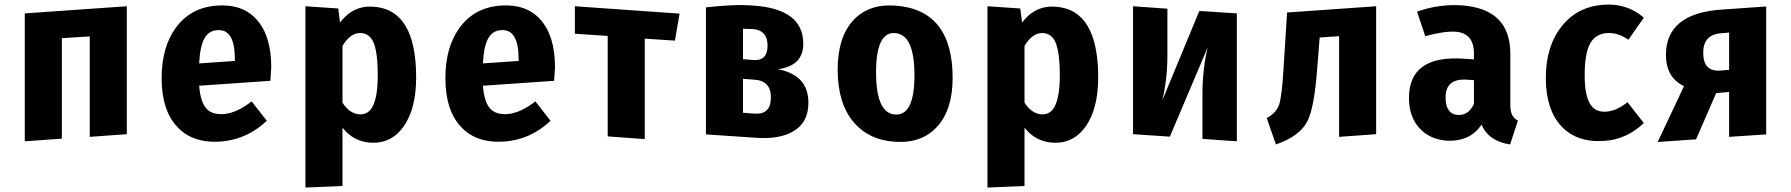

<svg xmlns="http://www.w3.org/2000/svg" viewBox="-20 -617 8021 860"><path d="M382 -454 257 -446V4L91 16V-557L548 -589V-16L382 -4Z M1191 -255 872 -233Q878 -157 907 -128Q932 -103 982 -106Q1041 -111 1107 -163L1175 -76Q1134 -37 1086 -14Q1031 12 969 17Q840 26 771 -52Q704 -126 704 -267Q704 -405 767 -492Q834 -584 952 -592Q1066 -600 1129 -530Q1195 -457 1195 -315ZM1032 -352Q1032 -488 954 -482Q916 -480 897 -447Q876 -412 872 -333L1032 -344Z M1844 -270Q1844 -132 1789 -52Q1733 28 1639 22Q1563 17 1514 -45V216L1348 223V-589L1495 -579L1503 -516Q1562 -594 1653 -587Q1844 -574 1844 -270ZM1649 -140Q1672 -183 1672 -280Q1672 -385 1652 -429Q1635 -466 1598 -469Q1550 -472 1514 -411V-157Q1546 -108 1589 -105Q1629 -102 1649 -140Z M2462 -255 2143 -233Q2149 -157 2178 -128Q2203 -103 2253 -106Q2312 -111 2378 -163L2446 -76Q2405 -37 2357 -14Q2302 12 2240 17Q2111 26 2042 -52Q1975 -126 1975 -267Q1975 -405 2038 -492Q2105 -584 2223 -592Q2337 -600 2400 -530Q2466 -457 2466 -315ZM2303 -352Q2303 -488 2225 -482Q2187 -480 2168 -447Q2147 -412 2143 -333L2303 -344Z M3003 -435 2868 -444V6L2702 -6V-456L2555 -466V-589L3024 -556Z M3601 -157Q3601 -69 3535 -30Q3474 8 3364 0L3142 -15V-584Q3204 -591 3250 -593Q3306 -596 3354 -592Q3578 -577 3578 -421Q3578 -322 3464 -307Q3601 -281 3601 -157ZM3308 -488V-352L3355 -348Q3418 -344 3418 -413Q3418 -482 3351 -487ZM3360 -108Q3433 -103 3433 -181Q3433 -255 3360 -260L3308 -264V-112Z M4247 -268Q4247 -126 4178 -50Q4109 26 3989 18Q3869 10 3801 -73Q3732 -157 3732 -305Q3732 -449 3801 -525Q3869 -600 3989 -592Q4247 -574 4247 -268ZM3904 -293Q3904 -110 3989 -104Q4076 -98 4076 -280Q4076 -463 3989 -469Q3904 -475 3904 -293Z M4899 -270Q4899 -132 4844 -52Q4788 28 4694 22Q4618 17 4569 -45V216L4403 223V-589L4550 -579L4558 -516Q4617 -594 4708 -587Q4899 -574 4899 -270ZM4704 -140Q4727 -183 4727 -280Q4727 -385 4707 -429Q4690 -466 4653 -469Q4605 -472 4569 -411V-157Q4601 -108 4644 -105Q4684 -102 4704 -140Z M5520 16 5366 5V-200Q5366 -263 5374 -319Q5379 -363 5390 -406L5220 -5L5055 -16V-589L5209 -578V-371Q5209 -310 5202 -254Q5196 -207 5186 -167L5352 -568L5520 -557Z M6144 -589V-16L5978 -4V-455L5891 -449L5880 -311Q5867 -133 5835 -72Q5800 -6 5695 30L5654 -88Q5696 -111 5709 -147Q5722 -186 5729 -308L5745 -561Z M6745 -144Q6745 -93 6779 -77L6744 30Q6647 15 6616 -59Q6588 -17 6546 0Q6508 16 6460 13Q6382 7 6336 -45Q6291 -97 6291 -178Q6291 -371 6537 -354L6582 -351V-378Q6582 -469 6499 -475Q6448 -478 6364 -455L6327 -565Q6428 -600 6528 -593Q6745 -577 6745 -376ZM6582 -151V-258L6552 -260Q6455 -267 6455 -181Q6455 -106 6510 -102Q6557 -99 6582 -151Z M7343 -538 7274 -439Q7227 -472 7178 -469Q7128 -465 7104 -425Q7078 -380 7078 -281Q7078 -186 7105 -147Q7129 -113 7176 -117Q7219 -120 7270 -159L7343 -66Q7267 7 7167 14Q7044 23 6974 -51Q6904 -126 6904 -268Q6904 -410 6975 -499Q7045 -588 7165 -596Q7267 -603 7343 -538Z M7891 -588V-15L7725 -4V-205L7667 -200L7577 7L7405 19L7523 -231Q7442 -270 7442 -371Q7442 -557 7691 -574ZM7725 -304V-471L7689 -468Q7609 -462 7609 -381Q7609 -295 7686 -301Z"/></svg>

Font: Xiangcui Wave Sans Xiangcui Wave Sans
Style: Regular
Weight: 800
Width: 3
Version: Version 0.920;March 28, 2024;FontCreator 14.0.0.2814 64-bit